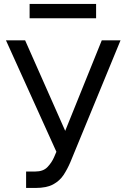

<svg xmlns="http://www.w3.org/2000/svg" viewBox="-20 -929 632 959"><path d="M110.4 9.8V-72.3H156.2Q195.8 -72.3 217 -94.5Q238.3 -116.7 250 -143.6L261.7 -170.9L9.8 -727.5H105.5L305.7 -275.4L488.3 -727.5H582L331.1 -118.2Q316.4 -84 297.4 -54.9Q278.3 -25.9 245.6 -8.1Q212.9 9.8 157.2 9.8ZM460 -909.2V-837.9H127.9V-909.2Z"/></svg>

Font: Inter Display
Style: Regular
Weight: 400
Designer: Rasmus Andersson
Foundry: rsms
Version: Version 4.000;git-37864ae